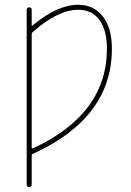

<svg xmlns="http://www.w3.org/2000/svg" viewBox="-20 -550 540 790"><path d="M110.4 -410.2V57.6Q110.4 59.6 112.3 60.5Q114.3 61.5 115.2 60.5Q419.9 -80.1 419.9 -349.6Q419.9 -425.8 389.2 -467.8Q358.4 -509.8 301.8 -509.8Q218.8 -509.8 114.3 -418Q110.4 -414.1 110.4 -410.2ZM89.8 210V-509.8Q89.8 -519.5 100.1 -519.5Q110.4 -519.5 110.4 -509.8V-446.3Q110.4 -445.3 111.3 -444.3Q112.3 -443.4 113.3 -444.3Q214.8 -530.3 301.8 -530.3Q365.2 -530.3 402.8 -482.9Q440.4 -435.5 440.4 -349.6Q440.4 -64.5 115.2 83Q110.4 85 110.4 89.8V210Q110.4 219.7 100.1 219.7Q89.8 219.7 89.8 210Z"/></svg>

Font: Rounded-X Mgen+ 2m thin
Style: Regular
Weight: 100
Designer: [Source Han Sans]
Ryoko NISHIZUKA  (kana & ideographs); Paul D. Hunt (Latin, Greek & Cyrillic); Wenlong ZHANG  (bopomofo
Version: Version 1.059.20150602